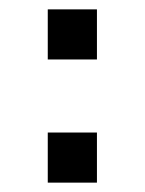

<svg xmlns="http://www.w3.org/2000/svg" viewBox="-20 -390 309 410"><path d="M82 -370H187V-263H82ZM82 -107H187V0H82Z"/></svg>

Font: Noto Sans Syriac Eastern Medium
Style: Regular
Weight: 500
Designer: Patrick Giasson and the Monotype Design Team
Foundry: Monotype Imaging Inc.
Version: Version 3.001